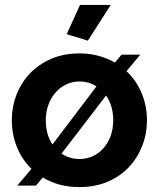

<svg xmlns="http://www.w3.org/2000/svg" viewBox="-20 -750 646 780"><path d="M50 4 108 -64Q69 -102 48.5 -153Q28 -204 28 -261Q28 -316 47 -365Q66 -414 101.5 -451.5Q137 -489 188 -511Q239 -533 303 -533Q345 -533 381 -523Q417 -513 447 -496L474 -528H550L494 -461Q534 -423 555.5 -371.5Q577 -320 577 -261Q577 -207 558 -158Q539 -109 504 -71.5Q469 -34 418 -12Q367 10 303 10Q259 10 222 0Q185 -10 154 -29L126 4ZM303 -104Q332 -104 357 -115.5Q382 -127 400.5 -148Q419 -169 429.5 -198Q440 -227 440 -262Q440 -291 432.5 -316.5Q425 -342 411 -362L230 -126Q263 -104 303 -104ZM166 -261Q166 -204 193 -163L372 -399Q341 -419 303 -419Q274 -419 249 -407Q224 -395 205.5 -374Q187 -353 176.5 -324Q166 -295 166 -261ZM337 -585 251 -611 305 -730H430Z"/></svg>

Font: IngvarSans
Style: Bold
Weight: 700
Version: Version 3.000